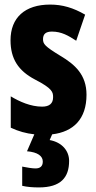

<svg xmlns="http://www.w3.org/2000/svg" viewBox="-20 -645 421 839"><path d="M282 58C282 15 252 -23 197 -33L208 -58C301 -69 358 -125 358 -231C358 -318 308 -363 244 -401C175 -443 168 -453 168 -474C168 -497 181 -507 207 -507C249 -507 279 -489 313 -467L352 -581C300 -611 253 -625 199 -625C89 -625 26 -568 26 -469C26 -388 60 -336 132 -298C210 -258 212 -242 212 -220C212 -193 196 -179 164 -179C114 -179 65 -201 27 -224V-87C61 -71 94 -62 130 -58L98 16C145 20 167 37 167 61C167 82 155 91 135 91C120 91 98 87 77 83V167C99 172 122 174 150 174C245 174 282 131 282 58Z"/></svg>

Font: Noto Sans Malayalam UI ExtraCondensed ExtraBold
Style: Regular
Weight: 800
Width: 2
Designer: Jelle Bosma - Monotype Design Team
Foundry: Monotype Imaging Inc.
Version: Version 2.104